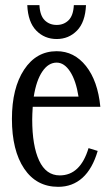

<svg xmlns="http://www.w3.org/2000/svg" viewBox="-20 -701 424 739"><path d="M198.2 -550.8Q151.4 -550.8 119.6 -583.3Q87.9 -615.7 85 -681.2H131.8Q133.8 -641.1 152.1 -623Q170.4 -605 198.2 -605Q225.6 -605 243.9 -623Q262.2 -641.1 264.2 -681.2H311Q308.1 -615.7 276.4 -583.3Q244.6 -550.8 198.2 -550.8ZM210 -25.9Q289.1 -25.9 320.8 -130.9L356 -120.1Q335.9 -51.3 297.4 -16.6Q258.8 18.1 204.1 18.1Q120.1 18.1 73 -52Q25.9 -122.1 25.9 -243.2Q25.9 -361.8 72.8 -432.9Q119.6 -503.9 198.2 -503.9Q265.6 -503.9 311 -446.8Q356.4 -389.6 366.2 -290H106Q104 -259.8 104 -241.2Q104 -140.1 130.6 -83Q157.2 -25.9 210 -25.9ZM198.2 -460Q166 -460 142.8 -425.5Q119.6 -391.1 109.9 -329.1H282.2Q272.5 -390.6 250 -425.3Q227.5 -460 198.2 -460Z"/></svg>

Font: Margherita
Style: Regular
Weight: 400
Designer: James Puckett
Foundry: Dunwich Type Founders
Version: Version 1.008;hotconv 1.0.109;makeotfexe 2.5.65596